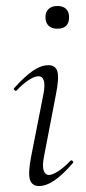

<svg xmlns="http://www.w3.org/2000/svg" viewBox="-20 -613 287 642"><path d="M110 9Q88 9 80.5 -11Q73 -31 84 -89L125 -297Q137 -358 108 -358Q96 -358 77 -346Q58 -334 36 -311Q33 -307 28.5 -311.5Q24 -316 28 -319Q62 -357 89.5 -376Q117 -395 142 -395Q166 -395 172 -373.5Q178 -352 167 -297L127 -89Q121 -58 126 -43Q131 -28 144 -28Q155 -28 174 -40Q193 -52 215 -75Q219 -79 223 -74.5Q227 -70 223 -67Q190 -29 162.5 -10Q135 9 110 9ZM172 -517Q153 -517 142.5 -527Q132 -537 132 -556Q132 -573 142.5 -583Q153 -593 172 -593Q191 -593 201 -583Q211 -573 211 -556Q211 -517 172 -517Z"/></svg>

Font: Cormorant Light Light
Style: Italic
Weight: 300
Italic angle: -10°
Version: Version 4.000